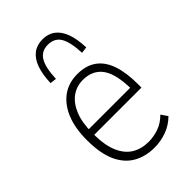

<svg xmlns="http://www.w3.org/2000/svg" viewBox="-220 -812 905 905"><g transform="rotate(-45 232.5 -359.5)"><path d="M256 8Q196 8 150.5 -18Q105 -44 80 -99Q55 -154 55 -243Q55 -321 77.5 -377Q100 -433 142 -464Q184 -495 243 -495Q301 -495 338.5 -468Q376 -441 394 -388.5Q412 -336 412 -260V-236H83V-273H390L374 -257Q374 -363 341 -410Q308 -457 242 -457Q200 -457 167.5 -433.5Q135 -410 116 -364Q97 -318 97 -248V-242Q97 -167 117 -120.5Q137 -74 172.5 -52.5Q208 -31 256 -31Q289 -31 322.5 -42.5Q356 -54 385 -83L407 -51Q377 -21 337.5 -6.5Q298 8 256 8ZM156 -550 124 -554Q126 -611 140 -649.5Q154 -688 180 -707.5Q206 -727 243 -727Q280 -727 306 -707.5Q332 -688 346 -649.5Q360 -611 362 -554L330 -550Q327 -624 307 -657.5Q287 -691 243 -691Q200 -691 179.5 -657.5Q159 -624 156 -550Z"/></g></svg>

Font: Nunito Sans 10pt Condensed ExtraLight
Style: Regular
Weight: 250
Width: 3
Designer: Vernon Adams
Foundry: Vernon Adams
Version: Version 3.101;gftools[0.9.27]